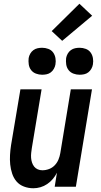

<svg xmlns="http://www.w3.org/2000/svg" viewBox="-20 -997 540 1025"><path d="M158 8Q132 8 108 -1Q84 -10 68.5 -28Q53 -46 45 -70Q37 -94 34.5 -119Q32 -144 33.5 -170Q35 -196 39 -222L89 -520H202L150 -207Q148 -194 146.5 -180.5Q145 -167 146 -154Q147 -141 151 -129Q155 -117 162.5 -107.5Q170 -98 181.5 -93Q193 -88 206 -88Q224 -88 241.5 -94.5Q259 -101 272 -114.5Q285 -128 292 -145Q299 -162 302 -180L358 -520H471L385 0H272L284 -75Q275 -57 262 -41.5Q249 -26 232 -14.5Q215 -3 196 2.5Q177 8 158 8ZM405 -598Q388 -598 372 -604Q356 -610 346 -623Q336 -636 333.5 -653Q331 -670 333 -687Q335 -699 341.5 -710.5Q348 -722 358.5 -729.5Q369 -737 381 -739.5Q393 -742 405 -742Q422 -742 438 -736Q454 -730 463.5 -717Q473 -704 476 -687Q479 -670 476 -653Q474 -641 467.5 -629.5Q461 -618 451 -610.5Q441 -603 429 -600.5Q417 -598 405 -598ZM205 -598Q188 -598 172 -604Q156 -610 146 -623Q136 -636 133.5 -653Q131 -670 133 -687Q135 -699 141.5 -710.5Q148 -722 158.5 -729.5Q169 -737 181 -739.5Q193 -742 205 -742Q222 -742 238 -736Q254 -730 263.5 -717Q273 -704 276 -687Q279 -670 276 -653Q274 -641 267.5 -629.5Q261 -618 251 -610.5Q241 -603 229 -600.5Q217 -598 205 -598ZM312 -779 256 -831 404 -977 472 -913Z"/></svg>

Font: Iosevka Term Curly Oblique
Style: Bold
Weight: 700
Italic angle: -9°
Designer: Belleve Invis
Foundry: Belleve Invis
Version: Version 32.3.0